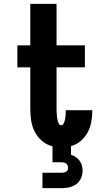

<svg xmlns="http://www.w3.org/2000/svg" viewBox="-20 -755 540 995"><path d="M200 220V140H300Q306 140 311.5 139Q317 138 322 135Q327 132 330 127Q333 122 333 116Q333 110 330.5 103.5Q328 97 323.5 93Q319 89 312.5 87.5Q306 86 300 86H252V3Q222 -4 198 -24.5Q174 -45 160 -72.5Q146 -100 141.5 -130.5Q137 -161 137 -191V-406H70V-520H137V-735H273V-520H420V-406H273V-191Q273 -183 273.5 -175.5Q274 -168 274.5 -160Q275 -152 276 -144.5Q277 -137 279 -129Q281 -121 285 -113.5Q289 -106 297 -106Q304 -106 308 -112.5Q312 -119 314 -125.5Q316 -132 317.5 -138.5Q319 -145 319.5 -152Q320 -159 320.5 -166Q321 -173 321 -180V-184H458V-173Q458 -145 452 -117.5Q446 -90 432.5 -66Q419 -42 397 -23.5Q375 -5 348 2V47Q361 51 372.5 59Q384 67 392.5 78Q401 89 404.5 102.5Q408 116 408 130Q408 150 399.5 169Q391 188 375 199.5Q359 211 339.5 215.5Q320 220 300 220Z"/></svg>

Font: Iosevka Curly Slab Heavy
Style: Regular
Weight: 900
Monospace: yes
Designer: Belleve Invis
Foundry: Belleve Invis
Version: Version 22.1.2; ttfautohint (v1.8.4)